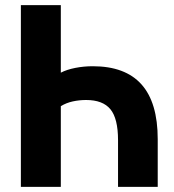

<svg xmlns="http://www.w3.org/2000/svg" viewBox="-20 -725 676 745"><path d="M61 0V-705H216V-443Q239 -455 272 -461.5Q305 -468 340 -468Q466 -468 529 -397.5Q592 -327 592 -185V0H438V-181Q438 -265 408.5 -301Q379 -337 314 -337Q288 -337 262.5 -331.5Q237 -326 216 -313V0Z"/></svg>

Font: Nunito Sans 12pt ExtraLight
Style: Weight 830 Width 84 Optical size 12.0 YTLC 445
Weight: 830
Width: 4
Designer: Vernon Adams
Foundry: Vernon Adams
Version: Version 3.101;gftools[0.9.27]